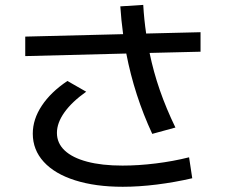

<svg xmlns="http://www.w3.org/2000/svg" viewBox="-20 -753 904 769"><path d="M111.3 -217.8Q111.3 -275.4 147.5 -329.8Q183.6 -384.3 250 -428.7L325.2 -385.7Q268.1 -345.2 238 -303Q208 -260.7 208 -220.7Q208 -179.7 239 -150.4Q270 -121.1 328.9 -105.5Q387.7 -89.8 470.7 -89.8Q534.7 -89.8 604 -98.4Q673.3 -106.9 737.3 -123L750 -39.1Q680.2 -22.9 608.2 -13.9Q536.1 -4.9 471.7 -4.9Q362.3 -4.9 280.8 -30.8Q199.2 -56.6 155.3 -104.7Q111.3 -152.8 111.3 -217.8ZM81.1 -606.4 473.1 -616.2Q465.3 -673.8 461.9 -727.5L553.7 -733.4Q557.1 -674.3 565.4 -618.7L783.2 -624V-545.9L579.1 -541Q594.7 -465.3 620.1 -392.1Q645.5 -318.8 682.6 -242.2L589.8 -216.8Q518.1 -371.1 485.8 -538.6L81.1 -528.3Z"/></svg>

Font: Pretendard GOV Medium
Style: Regular
Weight: 500
Designer: Base glyphs from Inter by Rasmus Andersson; Hangeul glyphs from Noto Sans CJK(Source Han Sans) by Jang Soo-young and Kan
Foundry: Kil Hyung-jin
Version: Version 1.309